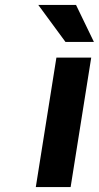

<svg xmlns="http://www.w3.org/2000/svg" viewBox="-20 -763 403 783"><path d="M136 -743 247 -592H363L290 -743ZM126 0H268L352 -528H210Z"/></svg>

Font: Asimov Pro
Style: BdObl
Weight: 700
Designer: Google
Version: Version 2.000980; 2014